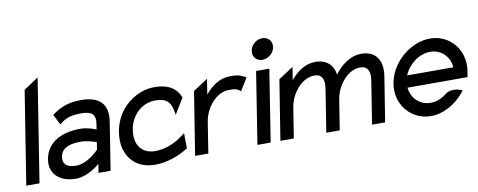

<svg xmlns="http://www.w3.org/2000/svg" viewBox="-59 -910 2954 1186"><g transform="rotate(-10 1418.5 -317.5)"><path d="M27 0H110L212 -646L120 -585Z M187 -135C173 -46 238 11 337 11C403 11 464 -34 489 -55L480 0H556L603 -298C621 -409 566 -462 451 -462C370 -462 319 -440 271 -404L267 -401L300 -336L305 -340C345 -372 379 -381 438 -381C505 -381 530 -359 520 -298L515 -266C501 -272 461 -288 415 -288C305 -288 205 -246 187 -135ZM275 -136C284 -193 338 -209 402 -209C447 -209 490 -194 503 -189L496 -143C486 -133 422 -68 353 -68C299 -68 268 -89 275 -136Z M648 -226C643 -192 643 -160 649 -131C668 -48 731 11 835 11C909 11 985 -17 1041 -53L1044 -55L1043 -150L1009 -125C964 -94 908 -72 848 -72C828 -72 809 -76 793 -83C748 -104 723 -153 735 -226C738 -248 745 -268 755 -287C783 -340 834 -380 902 -380C967 -380 1000 -358 1010 -283L1012 -270L1072 -369L1071 -371C1040 -449 967 -462 910 -462C878 -462 849 -456 820 -444C739 -411 666 -338 648 -226Z M1086 0H1169L1199 -191C1207 -244 1232 -287 1260 -316C1285 -343 1321 -365 1363 -365C1408 -365 1415 -359 1431 -347L1435 -344L1483 -422L1478 -425C1452 -438 1442 -447 1384 -447C1317 -447 1266 -408 1226 -360L1241 -456L1149 -396Z M1543 -578C1537 -541 1562 -512 1599 -512C1636 -512 1671 -541 1677 -578C1683 -615 1657 -644 1620 -644C1583 -644 1549 -615 1543 -578ZM1477 0H1560L1631 -451H1548Z M1621 0H1705L1735 -187C1743 -240 1768 -283 1796 -312C1821 -339 1857 -361 1898 -361C1945 -361 1960 -325 1952 -273L1909 0H1993L2023 -187C2031 -240 2056 -283 2084 -312C2109 -339 2144 -361 2185 -361C2232 -361 2247 -325 2239 -273L2196 0H2278L2323 -283C2338 -378 2297 -443 2206 -443C2134 -443 2077 -396 2037 -343V-342V-341C2029 -404 1986 -443 1918 -443C1852 -443 1801 -404 1761 -356L1774 -437L1681 -376Z M2370 -226C2349 -95 2443 11 2565 11C2644 11 2726 -36 2780 -106L2784 -111L2779 -114C2779 -114 2719 -141 2677 -108C2648 -85 2614 -70 2578 -70C2510 -70 2458 -119 2451 -187H2828L2834 -225C2855 -356 2762 -462 2640 -462C2518 -462 2391 -357 2370 -226ZM2462 -262C2490 -330 2558 -381 2627 -381C2695 -381 2747 -331 2752 -262Z"/></g></svg>

Font: Charger Pro
Style: BdNarObl
Weight: 700
Designer: Jasper
Foundry: Cannot Into Space Fonts
Version: Version 1.09